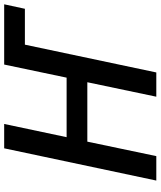

<svg xmlns="http://www.w3.org/2000/svg" viewBox="54 -808 754 901"><g transform="rotate(-90 430.5 -357.0)"><path d="M185.5 -713.9H299.8L237.8 -420.9H517.1L578.6 -713.9H861.3L840.3 -616.7H671.9L541.5 0H427.7L495.6 -323.7H216.8L148.9 0H34.2Z"/></g></svg>

Font: Viking Open Sans Light
Style: Bold Italic
Weight: 600
Italic angle: -12°
Foundry: Ascender Corporation
Version: Version 2.000